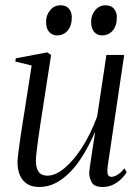

<svg xmlns="http://www.w3.org/2000/svg" viewBox="-20 -716 542 746"><path d="M132.5 10.5Q105 10.5 86.2 -1Q67.5 -12.5 57.8 -34Q48 -55.5 48 -86Q48 -96.5 51.5 -124.8Q55 -153 60 -186.2Q65 -219.5 69.2 -246Q73.5 -272.5 74.5 -279L103 -461.5L39.5 -477L41.5 -489.5L163.5 -512.5L178.5 -502.5L142.5 -270Q140.5 -256 136.5 -231Q132.5 -206 128.8 -178.2Q125 -150.5 122.2 -127.2Q119.5 -104 119.5 -93.5Q119.5 -73.5 124.2 -60Q129 -46.5 139 -40Q149 -33.5 165 -33.5Q195 -33.5 229.8 -62Q264.5 -90.5 298.2 -142.2Q332 -194 357.5 -263.5L393.5 -502.5H462.5L398.5 -70.5Q396 -53 398.2 -41Q400.5 -29 413.5 -29Q423.5 -29 436.8 -37Q450 -45 463.5 -62L472 -47Q464 -33 450.2 -19.8Q436.5 -6.5 418.5 2Q400.5 10.5 378.5 10.5Q345.5 10.5 336 -8.2Q326.5 -27 326.5 -44Q326.5 -48 329 -66.5Q331.5 -85 335.5 -110.5Q339.5 -136 343.2 -160.8Q347 -185.5 349.5 -201.5H348.5Q328.5 -156 305.2 -117.2Q282 -78.5 255 -50Q228 -21.5 197.5 -5.5Q167 10.5 132.5 10.5ZM201 -578.5Q182.5 -578.5 170.8 -592Q159 -605.5 159 -632Q159 -657 174.8 -676.2Q190.5 -695.5 215.5 -695.5Q237 -695.5 248 -682Q259 -668.5 259 -649.5Q259 -616 243 -597.2Q227 -578.5 201 -578.5ZM376 -578.5Q357.5 -578.5 345.8 -592Q334 -605.5 334 -632Q334 -657 349.8 -676.2Q365.5 -695.5 390.5 -695.5Q412 -695.5 423 -682Q434 -668.5 434 -649.5Q434 -616 418 -597.2Q402 -578.5 376 -578.5Z"/></svg>

Font: Merriweather 144pt Light
Style: Italic
Weight: 300
Italic angle: -7.8°
Version: Version 2.101